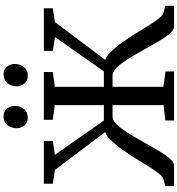

<svg xmlns="http://www.w3.org/2000/svg" viewBox="21 -1034 1013 1096"><g transform="rotate(-90 528.0 -486.5)"><path d="M13 0V-50L53 -60.5Q67.5 -64 87 -89.5Q106.5 -115 130 -153Q153.5 -191 179.5 -232.8Q205.5 -274.5 233 -311Q255 -339.5 276.8 -362.2Q298.5 -385 321.5 -393.5L105.5 -680L26.5 -692V-743H270.5V-692L191.5 -680.5L387.5 -400.5H475.5V-680.5L391.5 -692V-743H664.5V-692L580 -680.5V-400.5H668L864 -679.5L785 -692V-743H1028.5V-692L949.5 -680L734 -393Q756.5 -384 778.8 -361.5Q801 -339 822.5 -310.5Q850 -274 876 -232.2Q902 -190.5 925.2 -152.8Q948.5 -115 968 -89.5Q987.5 -64 1002 -60.5L1042.5 -50V0H922.5Q904.5 0 883 -25.2Q861.5 -50.5 838 -90.5Q814.5 -130.5 789.8 -175.5Q765 -220.5 740 -260.5Q715 -300.5 691 -325.8Q667 -351 645 -351H580V-60.5L667.5 -49V0H388V-50L475.5 -59.5V-351H409.5Q387.5 -351 363.8 -325.8Q340 -300.5 315 -260.5Q290 -220.5 265.2 -175.5Q240.5 -130.5 216.8 -90.5Q193 -50.5 171.2 -25.2Q149.5 0 131 0ZM403 -835Q375 -835 359.2 -854Q343.5 -873 343.5 -899Q343.5 -928 360.8 -950.5Q378 -973 410.5 -973H411.5Q439.5 -973 455.2 -954.2Q471 -935.5 471 -909Q471 -880.5 453.8 -857.8Q436.5 -835 404 -835ZM642.5 -835Q614.5 -835 598.8 -854Q583 -873 583 -899Q583 -928 600.2 -950.5Q617.5 -973 650 -973H651Q679 -973 694.8 -954.2Q710.5 -935.5 710.5 -909Q710.5 -880.5 693.2 -857.8Q676 -835 643.5 -835Z"/></g></svg>

Font: Merriweather
Style: Regular
Weight: 400
Designer: Eben Sorkin
Foundry: Eben Sorkin
Version: Version 2.100; ttfautohint (v1.7.19-72a1) -l 8 -r 50 -G 200 